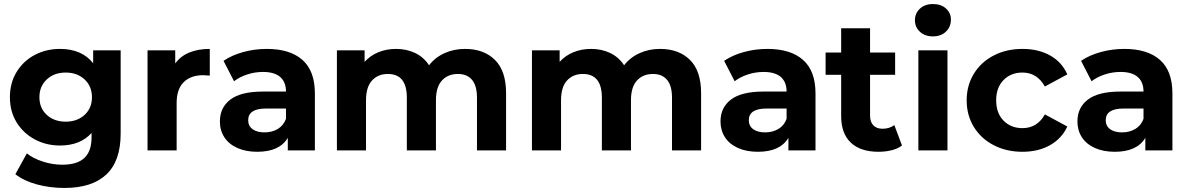

<svg xmlns="http://www.w3.org/2000/svg" viewBox="-20 -744 5864 950"><path d="M577 -495V-83Q577 53 506 119.5Q435 186 299 186Q227 186 162.5 168.5Q98 151 56 118L113 15Q144 40 192 55.5Q240 71 288 71Q362 71 397.5 37.5Q433 4 433 -64V-86Q377 -24 277 -24Q209 -24 152.5 -54Q96 -84 62.5 -138Q29 -192 29 -263Q29 -334 62.5 -388.5Q96 -443 152.5 -472.5Q209 -502 277 -502Q385 -502 441 -431V-495ZM305 -142Q362 -142 398.5 -175.5Q435 -209 435 -263Q435 -317 398.5 -351Q362 -385 305 -385Q248 -385 211.5 -351Q175 -317 175 -263Q175 -209 211.5 -175.5Q248 -142 305 -142Z M1018 -502V-370Q994 -372 985 -372Q924 -372 889 -337.5Q854 -303 854 -234V0H710V-495H847V-430Q873 -466 916.5 -484Q960 -502 1018 -502Z M1538 -282V0H1404V-62Q1363 7 1253 7Q1196 7 1154 -12Q1112 -31 1090 -65Q1068 -99 1068 -143Q1068 -212 1120 -251.5Q1172 -291 1281 -291H1395Q1395 -338 1366.5 -363Q1338 -388 1281 -388Q1241 -388 1203 -375.5Q1165 -363 1138 -342L1086 -443Q1127 -471 1183.5 -486.5Q1240 -502 1300 -502Q1415 -502 1476.5 -447.5Q1538 -393 1538 -282ZM1395 -156V-207H1296Q1208 -207 1208 -149Q1208 -121 1229.5 -105Q1251 -89 1289 -89Q1326 -89 1354.5 -106Q1383 -123 1395 -156Z M2484 -283V0H2340V-261Q2340 -320 2315.5 -349Q2291 -378 2246 -378Q2196 -378 2166.5 -345.5Q2137 -313 2137 -248V0H1993V-261Q1993 -378 1899 -378Q1850 -378 1820.5 -345.5Q1791 -313 1791 -248V0H1647V-495H1784V-438Q1812 -469 1852 -485.5Q1892 -502 1940 -502Q1992 -502 2034.5 -481.5Q2077 -461 2103 -421Q2133 -460 2179.5 -481Q2226 -502 2281 -502Q2374 -502 2429 -447.5Q2484 -393 2484 -283Z M3449 -283V0H3305V-261Q3305 -320 3280.5 -349Q3256 -378 3211 -378Q3161 -378 3131.5 -345.5Q3102 -313 3102 -248V0H2958V-261Q2958 -378 2864 -378Q2815 -378 2785.5 -345.5Q2756 -313 2756 -248V0H2612V-495H2749V-438Q2777 -469 2817 -485.5Q2857 -502 2905 -502Q2957 -502 2999.5 -481.5Q3042 -461 3068 -421Q3098 -460 3144.5 -481Q3191 -502 3246 -502Q3339 -502 3394 -447.5Q3449 -393 3449 -283Z M4015 -282V0H3881V-62Q3840 7 3730 7Q3673 7 3631 -12Q3589 -31 3567 -65Q3545 -99 3545 -143Q3545 -212 3597 -251.5Q3649 -291 3758 -291H3872Q3872 -338 3843.5 -363Q3815 -388 3758 -388Q3718 -388 3680 -375.5Q3642 -363 3615 -342L3563 -443Q3604 -471 3660.5 -486.5Q3717 -502 3777 -502Q3892 -502 3953.5 -447.5Q4015 -393 4015 -282ZM3872 -156V-207H3773Q3685 -207 3685 -149Q3685 -121 3706.5 -105Q3728 -89 3766 -89Q3803 -89 3831.5 -106Q3860 -123 3872 -156Z M4443 -24Q4422 -8 4391.5 -0.5Q4361 7 4327 7Q4238 7 4190 -38Q4142 -83 4142 -170V-374H4065V-484H4142V-604H4285V-484H4409V-374H4285V-172Q4285 -141 4301 -124Q4317 -107 4347 -107Q4381 -107 4405 -125Z M4524 -495H4668V0H4524ZM4685 -647Q4685 -611 4660.5 -587.5Q4636 -564 4596 -564Q4556 -564 4531.5 -587Q4507 -610 4507 -644Q4507 -678 4531.5 -701Q4556 -724 4596 -724Q4636 -724 4660.5 -702Q4685 -680 4685 -647Z M5039 -502Q5118 -502 5176 -469.5Q5234 -437 5261 -376L5150 -316Q5111 -385 5039 -385Q4982 -385 4945.5 -348Q4909 -311 4909 -247.5Q4909 -184 4945.5 -147Q4982 -110 5039 -110Q5112 -110 5150 -178L5261 -118Q5234 -59 5176 -26Q5118 7 5039 7Q4960 7 4897 -25.5Q4834 -58 4798.5 -116Q4763 -174 4763 -247.5Q4763 -321 4798.5 -379Q4834 -437 4897 -469.5Q4960 -502 5039 -502Z M5781 -282V0H5647V-62Q5606 7 5496 7Q5439 7 5397 -12Q5355 -31 5333 -65Q5311 -99 5311 -143Q5311 -212 5363 -251.5Q5415 -291 5524 -291H5638Q5638 -338 5609.5 -363Q5581 -388 5524 -388Q5484 -388 5446 -375.5Q5408 -363 5381 -342L5329 -443Q5370 -471 5426.5 -486.5Q5483 -502 5543 -502Q5658 -502 5719.5 -447.5Q5781 -393 5781 -282ZM5638 -156V-207H5539Q5451 -207 5451 -149Q5451 -121 5472.5 -105Q5494 -89 5532 -89Q5569 -89 5597.5 -106Q5626 -123 5638 -156Z"/></svg>

Font: Montserrat Ace
Style: Bold
Weight: 700
Designer: Julieta Ulanovsky
Foundry: Julieta Ulanovsky
Version: Version 1